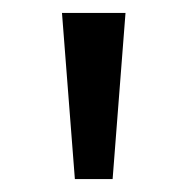

<svg xmlns="http://www.w3.org/2000/svg" viewBox="-20 -795 291 298"><path d="M174.8 -774.9 154.8 -517.1H96.2L76.2 -774.9Z"/></svg>

Font: Noto Sans Oriya
Style: Regular
Weight: 400
Designer: Monotype Design team
Foundry: Monotype Imaging Inc.
Version: Version 1.00 uh